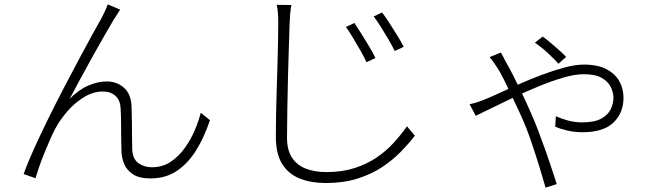

<svg xmlns="http://www.w3.org/2000/svg" viewBox="-20 -786 3040 877"><path d="M529 -742Q524 -734 515 -720.5Q506 -707 497 -692Q482 -667 456.5 -622.5Q431 -578 402 -526Q373 -474 345.5 -423Q318 -372 298 -334Q339 -376 383 -395Q427 -414 467 -414Q514 -414 546.5 -385Q579 -356 581 -298Q582 -264 582.5 -229.5Q583 -195 583 -162Q583 -129 584 -103Q586 -60 612 -41Q638 -22 674 -22Q722 -22 759 -46.5Q796 -71 824 -110Q852 -149 870 -192Q888 -235 897 -271L939 -237Q913 -159 876 -99.5Q839 -40 788 -5.5Q737 29 667 29Q615 29 586.5 9.5Q558 -10 547 -37.5Q536 -65 535 -91Q534 -122 533.5 -155.5Q533 -189 533 -223.5Q533 -258 531 -290Q530 -326 508.5 -347Q487 -368 449 -368Q406 -368 364 -342.5Q322 -317 288.5 -278.5Q255 -240 234 -201Q222 -179 208 -147Q194 -115 180.5 -81.5Q167 -48 157 -18.5Q147 11 142 28L88 9Q106 -42 135.5 -107Q165 -172 200.5 -244Q236 -316 273 -387Q310 -458 343.5 -520.5Q377 -583 403 -630.5Q429 -678 443 -702Q452 -719 459 -734Q466 -749 472 -766Z M1599 -681Q1610 -665 1628 -636Q1646 -607 1664.5 -576.5Q1683 -546 1695 -521L1654 -502Q1643 -526 1626.5 -555Q1610 -584 1592.5 -613Q1575 -642 1560 -663ZM1725 -729Q1738 -713 1756 -685Q1774 -657 1793 -626.5Q1812 -596 1824 -572L1783 -553Q1772 -576 1755 -605Q1738 -634 1720 -662.5Q1702 -691 1687 -711ZM1311 -763Q1307 -742 1305.5 -723Q1304 -704 1303 -682Q1302 -639 1299.5 -574.5Q1297 -510 1295.5 -437.5Q1294 -365 1292.5 -292Q1291 -219 1291 -158Q1291 -100 1314 -65.5Q1337 -31 1377.5 -15.5Q1418 0 1471 0Q1543 0 1600 -18.5Q1657 -37 1701 -67Q1745 -97 1778.5 -134Q1812 -171 1839 -209L1875 -166Q1848 -131 1811 -93Q1774 -55 1725 -22.5Q1676 10 1612 30Q1548 50 1468 50Q1402 50 1350.5 30Q1299 10 1269.5 -36Q1240 -82 1240 -162Q1240 -209 1241 -264.5Q1242 -320 1244 -378.5Q1246 -437 1247.5 -493.5Q1249 -550 1250 -598.5Q1251 -647 1251 -682Q1251 -705 1249.5 -725.5Q1248 -746 1244 -764Z M2531 -495Q2510 -518 2481 -545Q2452 -572 2423 -591L2459 -619Q2472 -610 2491.5 -593.5Q2511 -577 2531 -559.5Q2551 -542 2566 -526ZM2268 -546Q2274 -536 2279 -526Q2284 -516 2289 -506Q2304 -481 2324 -441.5Q2344 -402 2365 -358Q2386 -314 2403 -275Q2421 -235 2438 -190.5Q2455 -146 2470.5 -102Q2486 -58 2499.5 -17.5Q2513 23 2523 55L2472 71Q2459 25 2442 -30Q2425 -85 2405 -143.5Q2385 -202 2361 -255Q2340 -301 2319.5 -344.5Q2299 -388 2281.5 -423Q2264 -458 2252 -476Q2245 -486 2235 -501Q2225 -516 2216 -525ZM2125 -310Q2144 -314 2159.5 -319Q2175 -324 2185 -328Q2213 -339 2255.5 -358.5Q2298 -378 2349.5 -401Q2401 -424 2454.5 -444Q2508 -464 2558 -477.5Q2608 -491 2647 -491Q2710 -491 2750 -470Q2790 -449 2809 -415Q2828 -381 2828 -339Q2828 -271 2782.5 -226.5Q2737 -182 2639 -182Q2604 -182 2570.5 -190Q2537 -198 2516 -207L2519 -255Q2541 -245 2572.5 -236Q2604 -227 2639 -227Q2695 -227 2726 -244Q2757 -261 2769.5 -287Q2782 -313 2782 -340Q2782 -363 2770 -388Q2758 -413 2729 -430Q2700 -447 2646 -447Q2606 -447 2553 -431.5Q2500 -416 2442.5 -392.5Q2385 -369 2329.5 -342.5Q2274 -316 2228 -293.5Q2182 -271 2153 -257Z"/></svg>

Font: Noto Sans JP Thin Light
Style: Regular
Weight: 300
Version: Version 2.004-H2;hotconv 1.0.118;makeotfexe 2.5.65603